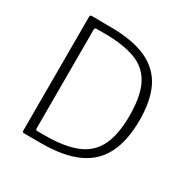

<svg xmlns="http://www.w3.org/2000/svg" viewBox="-165 -896 1038 1051"><g transform="rotate(30 353.5 -371.0)"><path d="M120 0Q110 0 110 -11V-731Q110 -737 113 -739.5Q116 -742 121 -742Q136 -742 152 -742Q168 -742 184 -741.5Q200 -741 215.5 -741Q231 -741 246 -741Q385 -740 470.5 -699.5Q556 -659 594.5 -579.5Q633 -500 633 -379Q633 -248 590 -164Q547 -80 458 -40Q369 0 232 0ZM179 -47H226Q351 -47 427.5 -79Q504 -111 538.5 -182.5Q573 -254 573 -371Q573 -498 536 -568Q499 -638 422.5 -666Q346 -694 229 -694H177Q167 -694 167 -680V-57Q167 -47 179 -47Z"/></g></svg>

Font: Libre Franklin Thin ExtraLight
Style: Regular
Weight: 250
Version: Version 3.000